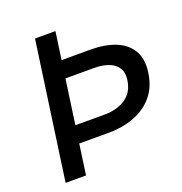

<svg xmlns="http://www.w3.org/2000/svg" viewBox="-130 -836 900 950"><g transform="rotate(-20 320.0 -361.5)"><path d="M55 0 157 -723H264.5L244 -577.5H395Q471.5 -577.5 526.8 -555.5Q582 -533.5 609 -488Q636 -442.5 626 -373Q616 -300.5 576.2 -253.5Q536.5 -206.5 475.2 -183.2Q414 -160 339.5 -160H185L162.5 0ZM198 -251.5H352.5Q392.5 -251.5 427.5 -263.8Q462.5 -276 486.2 -302.8Q510 -329.5 516 -373Q522 -413 505.2 -438Q488.5 -463 456 -474.5Q423.5 -486 382 -486H231Z"/></g></svg>

Font: Public Sans Thin Medium
Style: Italic
Weight: 500
Italic angle: -8°
Version: Version 2.001